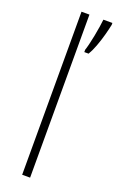

<svg xmlns="http://www.w3.org/2000/svg" viewBox="-149 -800 518 841"><g transform="rotate(20 110.0 -380.0)"><path d="M113 0H76V-760H113ZM220 -751Q216 -731 208 -701.5Q200 -672 189.5 -644Q179 -616 168 -598H148V-609Q151 -617 156 -637Q161 -657 165.5 -680.5Q170 -704 173.5 -726Q177 -748 178 -760H220Z"/></g></svg>

Font: Noto Sans Thai Cond ExtLt
Style: Regular
Weight: 200
Width: 3
Designer: Monotype Design Team
Foundry: Monotype Imaging Inc.
Version: Version 2.002; ttfautohint (v1.8.4.7-5d5b)